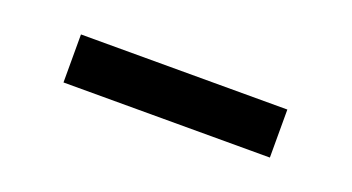

<svg xmlns="http://www.w3.org/2000/svg" viewBox="-24 -838 509 278"><g transform="rotate(20 230.0 -699.0)"><path d="M389 -662H71V-736H389Z"/></g></svg>

Font: Chivo
Style: Regular
Weight: 400
Designer: Hector Gatti
Foundry: Omnibus-Type
Version: Version 1.006; ttfautohint (v1.4.1)